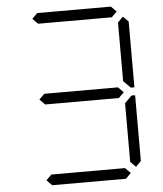

<svg xmlns="http://www.w3.org/2000/svg" viewBox="-64 -1055 943 1111"><g transform="rotate(-5 408.0 -500.0)"><path d="M163 -500 194 -531H622L653 -500L622 -469H194ZM194 -938 163 -969 194 -1000H622L653 -969L622 -938ZM686 -936 717 -905V-523H696L686 -533L655 -564V-905ZM686 -467 696 -477H717V-95L686 -64L655 -95V-436ZM653 -31 622 0H194L163 -31L194 -62H622Z"/></g></svg>

Font: DSEG7 Classic Mini
Style: Light
Weight: 300
Designer: Keshikan(Twitter:@keshinomi_88pro)
Version: Version 0.46